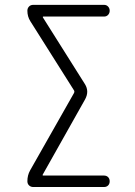

<svg xmlns="http://www.w3.org/2000/svg" viewBox="-20 -750 540 770"><path d="M100.6 -66.4 277.3 -377.9Q279.3 -383.8 277.3 -386.7L101.6 -665Q89.8 -683.6 89.8 -707Q89.8 -716.8 96.2 -723.6Q102.5 -730.5 113.3 -730.5H397.5Q407.2 -730.5 413.6 -723.6Q419.9 -716.8 419.9 -707Q419.9 -697.3 413.6 -690.4Q407.2 -683.6 397.5 -683.6H154.3Q150.4 -683.6 152.3 -679.7L320.3 -413.1Q338.9 -383.8 321.3 -351.6L151.4 -49.8Q149.4 -45.9 154.3 -45.9H397.5Q407.2 -45.9 413.6 -39.6Q419.9 -33.2 419.9 -22.9Q419.9 -12.7 413.6 -6.3Q407.2 0 397.5 0H113.3Q103.5 0 96.7 -6.3Q89.8 -12.7 89.8 -23.4Q89.8 -46.9 100.6 -66.4Z"/></svg>

Font: Rounded-L Mgen+ 1m light
Style: Regular
Weight: 200
Designer: [Source Han Sans]
Ryoko NISHIZUKA  (kana & ideographs); Paul D. Hunt (Latin, Greek & Cyrillic); Wenlong ZHANG  (bopomofo
Version: Version 1.059.20150602